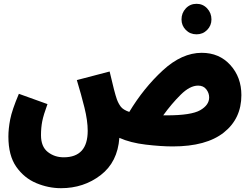

<svg xmlns="http://www.w3.org/2000/svg" viewBox="-20 -755 1321 1007"><path d="M1089 -653Q1089 -687 1066.5 -711Q1044 -735 1011 -735Q977 -735 954.5 -711Q932 -687 932 -653Q932 -621 954.5 -598Q977 -575 1011 -575Q1044 -575 1066.5 -598Q1089 -621 1089 -653ZM854 -150Q844 -150 836 -150Q880 -211 928 -258.5Q976 -306 1019 -306Q1047 -306 1062 -286.5Q1077 -267 1077 -244Q1077 -204 1030 -177Q983 -150 854 -150ZM300 232Q419 232 508 163.5Q597 95 606 -32Q664 -6 744.5 3.5Q825 13 886 13Q1062 13 1154 -60Q1246 -133 1246 -256Q1246 -350 1188 -414Q1130 -478 1038 -478Q934 -478 834 -386Q734 -294 658 -168Q626 -179 613.5 -195.5Q601 -212 593 -234Q581 -267 555 -380L383 -335Q406 -259 423 -190.5Q440 -122 440 -69Q440 70 314 70Q266 70 230.5 42Q195 14 195 -46Q195 -85 201.5 -118.5Q208 -152 229 -209L79 -263Q43 -178 33.5 -129Q24 -80 24 -39Q24 61 65.5 120Q107 179 170.5 205.5Q234 232 300 232Z"/></svg>

Font: Noto Sans Arabic Condensed Black
Style: Regular
Weight: 900
Width: 3
Designer: Nadine Chahine
Foundry: Monotype Imaging Inc.
Version: 1.001